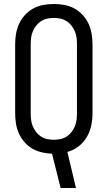

<svg xmlns="http://www.w3.org/2000/svg" viewBox="-20 -763 540 963"><path d="M284 180 241 8Q215 7 189.5 1Q164 -5 141.5 -18Q119 -31 102 -51Q85 -71 74.5 -94.5Q64 -118 60 -143.5Q56 -169 56 -195V-540Q56 -567 60.5 -593.5Q65 -620 76 -644Q87 -668 105.5 -688Q124 -708 147 -720.5Q170 -733 196.5 -738Q223 -743 250 -743Q277 -743 303.5 -738Q330 -733 353 -720.5Q376 -708 394.5 -688Q413 -668 424 -644Q435 -620 439.5 -593.5Q444 -567 444 -540V-195Q444 -164 437.5 -133Q431 -102 415 -75Q399 -48 373.5 -28.5Q348 -9 318 -1L361 180ZM250 -62Q267 -62 283.5 -65.5Q300 -69 314 -78Q328 -87 338.5 -100.5Q349 -114 355.5 -129.5Q362 -145 364 -161.5Q366 -178 366 -195V-540Q366 -557 364 -573.5Q362 -590 355.5 -605.5Q349 -621 338.5 -634.5Q328 -648 314 -657Q300 -666 283.5 -669.5Q267 -673 250 -673Q233 -673 216.5 -669.5Q200 -666 186 -657Q172 -648 161.5 -634.5Q151 -621 144.5 -605.5Q138 -590 136 -573.5Q134 -557 134 -540V-195Q134 -178 136 -161.5Q138 -145 144.5 -129.5Q151 -114 161.5 -100.5Q172 -87 186 -78Q200 -69 216.5 -65.5Q233 -62 250 -62Z"/></svg>

Font: HulyMono
Style: Regular
Weight: 400
Monospace: yes
Designer: Belleve Invis
Foundry: Belleve Invis
Version: Version 33.2.5; ttfautohint (v1.8.4)